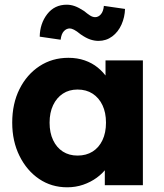

<svg xmlns="http://www.w3.org/2000/svg" viewBox="-20 -788 699 817"><path d="M32 -266Q32 -347 63 -409Q94 -471 148 -506.5Q202 -542 271 -542Q309 -542 340.5 -531Q372 -520 396 -500.5Q420 -481 437 -455.5Q454 -430 462 -401L429 -405V-531H588V0H426V-128L462 -129Q454 -101 436 -76Q418 -51 392 -32Q366 -13 334 -2Q302 9 266 9Q199 9 146.5 -26.5Q94 -62 63 -124.5Q32 -187 32 -266ZM431 -266Q431 -309 416 -340.5Q401 -372 374 -389.5Q347 -407 310 -407Q274 -407 247.5 -389.5Q221 -372 206 -340.5Q191 -309 191 -266Q191 -223 206 -191.5Q221 -160 247.5 -143Q274 -126 310 -126Q347 -126 374 -143Q401 -160 416 -191.5Q431 -223 431 -266ZM323 -642Q306 -656 295 -661.5Q284 -667 277 -667Q263 -667 252 -655.5Q241 -644 238 -619L149 -632Q150 -688 181 -728Q212 -768 264 -768Q281 -768 298 -762Q315 -756 338 -741Q351 -730 362.5 -722.5Q374 -715 385 -715Q399 -715 409.5 -727.5Q420 -740 422 -763L512 -750Q511 -715 497 -683.5Q483 -652 457.5 -633Q432 -614 399 -614Q382 -614 364 -620Q346 -626 323 -642Z"/></svg>

Font: Our Lexend
Style: Bold
Weight: 700
Designer: Bonnie Shaver-Troup, Thomas Jockin
Foundry: Lexend
Version: Version 1.007